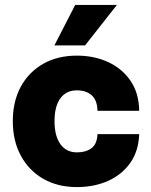

<svg xmlns="http://www.w3.org/2000/svg" viewBox="-20 -744 615 780"><path d="M455 -724 325.5 -559.5H201L285.5 -724ZM32 -252Q32 -332 64.5 -391.8Q97 -451.5 155.5 -484.8Q214 -518 292.5 -518Q363 -518 420 -491.5Q477 -465 510.8 -415Q544.5 -365 545.5 -294H376Q375 -337.5 352.2 -357.2Q329.5 -377 292.5 -377Q249 -377 225.2 -344.5Q201.5 -312 201.5 -252Q201.5 -191.5 225.5 -158.2Q249.5 -125 292.5 -125Q329 -125 351.8 -142Q374.5 -159 376 -199H545.5Q543 -130 509 -82Q475 -34 418.8 -9Q362.5 16 292.5 16Q214.5 16 156 -17.5Q97.5 -51 64.8 -111.2Q32 -171.5 32 -252Z"/></svg>

Font: Overused Grotesk ExtraBold
Style: Regular
Weight: 800
Version: Version 0.004